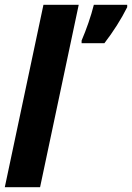

<svg xmlns="http://www.w3.org/2000/svg" viewBox="-22 -780 550 800"><path d="M318 -611Q333 -646 346.5 -685Q360 -724 369 -760H508V-750Q489 -712 464.5 -673.5Q440 -635 413 -600H318ZM-2 0 159 -760H306L145 0Z"/></svg>

Font: Noto Sans Condensed ExtraBold
Style: Italic
Weight: 800
Width: 3
Italic angle: -12°
Designer: Monotype Design Team
Foundry: Monotype Imaging Inc.
Version: Version 2.013; ttfautohint (v1.8.4.7-5d5b)